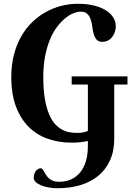

<svg xmlns="http://www.w3.org/2000/svg" viewBox="-20 -750 707 1020"><path d="M657.2 -300.8H586.9V-14.2Q586.9 52.2 564.5 101.8Q542 151.4 501.7 184.3Q461.4 217.3 406.2 233.6Q351.1 250 286.1 250Q261.2 250 238.3 245.8Q215.3 241.7 197.8 234.4Q180.2 227.1 169.7 217Q159.2 207 159.2 194.8Q159.2 186 161.6 177Q164.1 168 168.9 160.6Q173.8 153.3 180.9 148.7Q188 144 196.8 144Q202.6 144 206.5 149.4Q210.4 154.8 214.8 162.6Q219.2 170.4 225.1 179.9Q231 189.5 239.7 197.3Q248.5 205.1 261.2 210.4Q273.9 215.8 293 215.8Q330.6 215.8 359.4 202.1Q388.2 188.5 407.5 163.8Q426.8 139.2 436.8 104.7Q446.8 70.3 446.8 28.8V-1Q426.3 3.4 405.5 5.6Q384.8 7.8 358.9 7.8Q292.5 7.8 234.4 -12.5Q176.3 -32.7 133.1 -75.2Q89.8 -117.7 64.9 -183.6Q40 -249.5 40 -340.8Q40 -404.3 53.7 -458Q67.4 -511.7 91.8 -554.9Q116.2 -598.1 149.7 -630.9Q183.1 -663.6 222.4 -685.5Q261.7 -707.5 305.4 -718.8Q349.1 -730 394 -730Q436.5 -730 473.1 -721.9Q509.8 -713.9 536.9 -698.5Q564 -683.1 579.6 -660.4Q595.2 -637.7 595.2 -608.9Q595.2 -595.7 590.6 -581.3Q585.9 -566.9 577.1 -554.9Q568.4 -543 554.9 -535.4Q541.5 -527.8 523.9 -527.8Q502.9 -527.8 492.9 -539.8Q482.9 -551.8 477.8 -569.3Q472.7 -586.9 470.2 -607.9Q467.8 -628.9 461.9 -646.5Q456.1 -664.1 444.1 -676Q432.1 -688 409.2 -688Q392.1 -688 370.6 -679.7Q349.1 -671.4 327.1 -653.6Q305.2 -635.7 283.9 -608.2Q262.7 -580.6 246.3 -542Q230 -503.4 220 -453.4Q210 -403.3 210 -340.8Q210 -271.5 218.8 -222.4Q227.5 -173.3 241.9 -140.4Q256.3 -107.4 275.1 -88.1Q293.9 -68.8 314 -59.1Q334 -49.3 353.8 -46.6Q373.5 -43.9 390.1 -43.9Q407.2 -43.9 421.4 -46.6Q435.5 -49.3 446.8 -54.2V-300.8H360.8V-344.2H657.2Z"/></svg>

Font: Berkshire Swash
Style: Regular
Weight: 700
Designer: Astigmatic (AOETI)
Foundry: Astigmatic (AOETI)
Version: Version 1.000